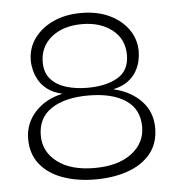

<svg xmlns="http://www.w3.org/2000/svg" viewBox="-46 -617 621 670"><g transform="rotate(-5 264.5 -281.5)"><path d="M262 10Q199 10 148.5 -8Q98 -26 69 -62Q40 -98 40 -151Q40 -205 76.5 -245Q113 -285 173 -298Q142 -305 122.5 -319.5Q103 -334 92.5 -352Q82 -370 77.5 -388.5Q73 -407 73 -422Q73 -466 97.5 -500Q122 -534 164.5 -553.5Q207 -573 262 -573Q319 -573 361 -553Q403 -533 427 -499Q451 -465 451 -422Q451 -407 447 -388.5Q443 -370 432.5 -352Q422 -334 402.5 -319.5Q383 -305 351 -298Q412 -284 448.5 -245.5Q485 -207 485 -151Q485 -97 455.5 -61Q426 -25 375.5 -7.5Q325 10 262 10ZM262 -30Q345 -30 392.5 -66Q440 -102 440 -159Q440 -221 392.5 -252.5Q345 -284 262 -284Q180 -284 132.5 -252.5Q85 -221 85 -159Q85 -102 132.5 -66Q180 -30 262 -30ZM262 -311Q328 -311 368.5 -335Q409 -359 409 -413Q409 -469 367.5 -501.5Q326 -534 262 -534Q196 -534 155 -501Q114 -468 114 -413Q114 -376 134.5 -353.5Q155 -331 188.5 -321Q222 -311 262 -311Z"/></g></svg>

Font: Darker Grotesque
Style: Regular
Weight: 400
Designer: Gabriel Lam
Foundry: TypeRant
Version: Version 1.000;gftools[0.9.28]